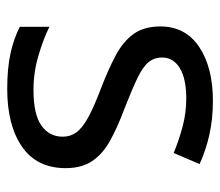

<svg xmlns="http://www.w3.org/2000/svg" viewBox="-58 -528 596 519"><g transform="rotate(90 239.5 -268.0)"><path d="M434 -148Q434 -70 376 -30Q318 10 220 10Q164 10 123.5 1Q83 -8 52 -24V-104Q84 -88 129.5 -74.5Q175 -61 222 -61Q289 -61 319 -82.5Q349 -104 349 -140Q349 -160 338 -176Q327 -192 298.5 -208Q270 -224 217 -244Q165 -264 128 -284Q91 -304 71 -332Q51 -360 51 -404Q51 -472 106.5 -509Q162 -546 252 -546Q301 -546 343.5 -536.5Q386 -527 423 -510L393 -440Q359 -454 322 -464Q285 -474 246 -474Q192 -474 163.5 -456.5Q135 -439 135 -409Q135 -387 148 -371.5Q161 -356 191.5 -341.5Q222 -327 273 -307Q324 -288 360 -268Q396 -248 415 -219.5Q434 -191 434 -148Z"/></g></svg>

Font: Noto Sans Coptic
Style: Regular
Weight: 400
Designer: Monotype Design Team, Denis Moyogo Jacquerye
Foundry: Monotype Imaging Inc.
Version: Version 2.002; ttfautohint (v1.8.4.7-5d5b)